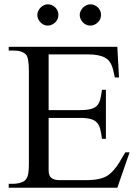

<svg xmlns="http://www.w3.org/2000/svg" viewBox="-20 -882 651 902"><path d="M531.2 0H21V-18.6H43.9Q48.3 -18.6 54.9 -19.3Q61.5 -20 69.1 -21.7Q76.7 -23.4 84 -26.4Q91.3 -29.3 96.2 -33.7Q101.1 -38.1 104.7 -43.5Q108.4 -48.8 110.8 -58.1Q113.3 -67.4 114.5 -81.5Q115.7 -95.7 115.7 -117.7V-547.4Q115.7 -579.6 112.3 -598.9Q108.9 -618.2 103 -624.5Q85.4 -644.5 43.9 -644.5H21V-662.1H531.2L539.1 -518.1H519.5Q516.1 -532.2 513.4 -545.7Q510.7 -559.1 506.1 -571.3Q501.5 -583.5 494.1 -593.5Q486.8 -603.5 473.9 -610.8Q460.9 -618.2 441.2 -622.3Q421.4 -626.5 392.1 -626.5H208.5V-364.7H354.5Q388.2 -364.7 407.5 -370.1Q426.8 -375.5 437 -387.2Q447.3 -398.9 451.4 -417Q455.6 -435.1 459 -460H477.5V-230H459Q455.6 -255.9 451.2 -274.4Q446.8 -293 436.5 -304.9Q426.3 -316.9 407.2 -322.5Q388.2 -328.1 354.5 -328.1H208.5V-80.1Q208.5 -66.9 213.1 -56.9Q217.8 -46.9 229.5 -41.3Q241.2 -35.6 264.6 -35.6H376.5Q403.3 -35.6 423.8 -37.8Q444.3 -40 460.7 -45.4Q477.1 -50.8 490 -60.3Q502.9 -69.8 515.4 -84.2Q527.8 -98.6 540.5 -118.9Q553.2 -139.2 568.8 -166.5H588.9ZM254.4 -812Q254.4 -801.8 250.5 -792.7Q246.6 -783.7 239.5 -776.9Q232.4 -770 223.4 -765.9Q214.4 -761.7 204.1 -761.7Q194.3 -761.7 185.5 -765.9Q176.8 -770 169.9 -777.1Q163.1 -784.2 159.2 -793.2Q155.3 -802.2 155.3 -812Q155.3 -821.3 159.4 -830.3Q163.6 -839.4 170.4 -846.2Q177.2 -853 186 -857.4Q194.8 -861.8 204.1 -861.8Q214.4 -861.8 223.4 -857.9Q232.4 -854 239.5 -847.2Q246.6 -840.3 250.5 -831.3Q254.4 -822.3 254.4 -812ZM454.6 -812Q454.6 -801.8 450.7 -792.7Q446.8 -783.7 439.7 -776.9Q432.6 -770 423.6 -765.9Q414.6 -761.7 404.3 -761.7Q394 -761.7 385 -765.9Q376 -770 369.1 -777.1Q362.3 -784.2 358.4 -793.2Q354.5 -802.2 354.5 -812Q354.5 -821.3 358.9 -830.3Q363.3 -839.4 370.1 -846.2Q377 -853 386 -857.4Q395 -861.8 404.3 -861.8Q414.6 -861.8 423.6 -857.9Q432.6 -854 439.7 -847.2Q446.8 -840.3 450.7 -831.3Q454.6 -822.3 454.6 -812Z"/></svg>

Font: Doulos SIL Eur
Style: Regular
Weight: 400
Designer: Walt Agee, Victor Gaultney, Peter Martin, Debbi Hosken, Becca Hirsbrunner
Foundry: SIL International
Version: Version 5.000